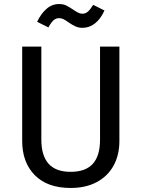

<svg xmlns="http://www.w3.org/2000/svg" viewBox="-20 -920 702 952"><path d="M572 -221Q572 -152 543.5 -99.5Q515 -47 460.5 -17.5Q406 12 330 12Q215 12 152.5 -51.5Q90 -115 90 -221V-689H185V-228Q185 -148 221 -108Q257 -68 330 -68Q404 -68 440 -107.5Q476 -147 476 -228V-689H572ZM320 -809Q305 -820 294.5 -825Q284 -830 273 -830Q257 -830 245 -819Q233 -808 220 -784L164 -812Q183 -852 210.5 -876Q238 -900 273 -900Q294 -900 309 -892.5Q324 -885 343 -872Q346 -870 355.5 -864Q365 -858 373 -855Q381 -852 389 -852Q404 -852 416 -862.5Q428 -873 442 -896L498 -868Q479 -826 451 -804Q423 -782 389 -782Q370 -782 354.5 -789Q339 -796 320 -809Z"/></svg>

Font: FiraGOUPP
Style: Medium
Weight: 400
Designer: bBox Type
Foundry: bBox Type GmbH
Version: Version 1.001